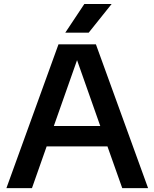

<svg xmlns="http://www.w3.org/2000/svg" viewBox="-20 -968 794 988"><path d="M13 0 281 -740H473.5L742 0H609L533 -214.5H220L144.5 0ZM257 -319.5H496L376.5 -658.5ZM316 -800 414 -947.5H554.5L436.5 -800Z"/></svg>

Font: Encode Sans Semi Expanded SemiBold
Style: Regular
Weight: 600
Width: 6
Designer: Multiple Designers
Foundry: Impallari Type
Version: Version 3.000; ttfautohint (v1.8.3) -l 8 -r 50 -G 200 -x 14 